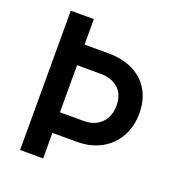

<svg xmlns="http://www.w3.org/2000/svg" viewBox="-131 -826 859 932"><g transform="rotate(20 298.5 -360.0)"><path d="M76.2 -719.7H195.3V-587.9H319.3Q391.6 -587.9 446 -561Q500.5 -534.2 530 -483.9Q559.6 -433.6 559.6 -365.2Q559.6 -297.4 530 -244.1Q500.5 -190.9 446.5 -161.4Q392.6 -131.8 322.3 -131.8H195.3V0H76.2ZM319.3 -238.3Q356.9 -238.3 384.8 -253.9Q412.6 -269.5 427.5 -297.6Q442.4 -325.7 442.4 -362.3Q442.9 -418.5 409.2 -450Q375.5 -481.4 316.4 -481.4H195.3V-238.3Z"/></g></svg>

Font: Reddit Sans Fudge SemiBold
Style: Regular
Weight: 600
Designer: Stephen Hutchings
Foundry: Reddit
Version: Version 1.011